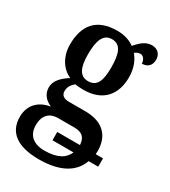

<svg xmlns="http://www.w3.org/2000/svg" viewBox="-197 -668 886 1003"><g transform="rotate(30 245.5 -166.0)"><path d="M203 240C330 240 406 195 433 118H491V68H447C447 62 448 55 448 49C448 -38 399 -99 288 -99H190C161 -99 141 -109 141 -137C141 -164 158 -184 173 -195C184 -192 210 -191 223 -191C342 -191 397 -264 397 -366C397 -424 378 -462 355 -490C364 -497 375 -503 388 -503C404 -503 419 -486 419 -462C459 -462 474 -488 474 -517C474 -547 455 -572 418 -572C375 -572 347 -538 327 -516C301 -535 267 -547 223 -547C101 -547 44 -479 44 -362C44 -289 80 -233 133 -210C91 -183 60 -153 60 -112C60 -67 91 -43 120 -30C55 -20 6 22 6 97C6 189 71 240 203 240ZM221 -242C170 -242 151 -286 151 -364C151 -446 169 -495 221 -495C274 -495 291 -448 291 -365C291 -285 275 -242 221 -242ZM205 186C135 186 100 150 100 93C100 21 144 3 182 3H279C324 3 349 19 352 68H215V118H342C325 159 284 186 205 186Z"/></g></svg>

Font: Noto Serif Condensed Semi
Style: Regular
Weight: 600
Width: 3
Designer: Monotype Design Team
Foundry: Monotype Imaging Inc.
Version: Version 1.002